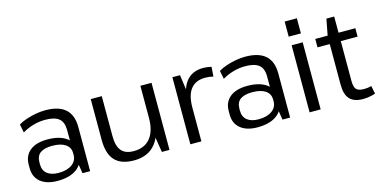

<svg xmlns="http://www.w3.org/2000/svg" viewBox="-72 -1109 2963 1493"><g transform="rotate(-15 1409.5 -362.0)"><path d="M414.2 -179.2V-355.9Q414.2 -419 379.6 -447.6Q344.9 -476.3 268.8 -476.3Q220.2 -476.3 173.1 -462.8Q125.9 -449.4 84.3 -424.3L71 -491.7Q97.9 -508.4 134.7 -520.8Q171.5 -533.2 211.7 -540.6Q251.9 -547.9 288.6 -547.9Q396.7 -547.9 450.5 -500Q504.4 -452.1 504.4 -355.9V0H443ZM241.2 7.9Q154.7 7.9 105.4 -32.1Q56.1 -72.2 56.1 -143.2V-172.3Q56.1 -244.3 105.8 -284.4Q155.5 -324.4 245.9 -324.4Q341.1 -324.4 396.5 -286.1Q452 -247.9 452 -176.8V-145.9Q452 -73.8 395.7 -33Q339.4 7.9 241.2 7.9ZM265.7 -50.3Q333.4 -50.3 373.2 -79.1Q413 -107.9 413 -155.7V-170.2Q413 -216.1 375.5 -241.5Q337.9 -266.8 270.2 -266.8Q208.2 -266.8 174.7 -243.9Q141.1 -221 141.1 -165.8V-153Q141.1 -102.9 173.8 -76.6Q206.4 -50.3 265.7 -50.3Z M742.7 -218.8Q742.7 -137.8 774.4 -100.3Q806.1 -62.7 873.7 -62.7Q961 -62.7 1007.3 -119.8Q1053.5 -176.9 1053.5 -283.3L1092.7 -353.3V-286.8Q1092.7 -144.9 1032.5 -68.5Q972.3 7.9 858.2 7.9Q753.7 7.9 703.7 -45.9Q653.8 -99.7 653.8 -212.3V-540H742.7ZM1143.2 0H1081.9L1053.5 -176.6V-540H1143.2Z M1311.2 -540H1372.5L1400.1 -341.6V0H1311.2ZM1372.1 -297Q1372.1 -420.5 1420.5 -484.2Q1468.8 -547.9 1560.3 -547.9Q1576.4 -547.9 1593.2 -545.8Q1609.9 -543.8 1626.2 -539.6L1620.8 -462.2Q1590.8 -470.4 1555.6 -470.4Q1478.9 -470.4 1439.5 -420.6Q1400.1 -370.8 1400.1 -270.7Z M2024.2 -179.2V-355.9Q2024.2 -419 1989.6 -447.6Q1954.9 -476.3 1878.8 -476.3Q1830.2 -476.3 1783.1 -462.8Q1735.9 -449.4 1694.3 -424.3L1681 -491.7Q1707.9 -508.4 1744.7 -520.8Q1781.5 -533.2 1821.7 -540.6Q1861.9 -547.9 1898.6 -547.9Q2006.7 -547.9 2060.5 -500Q2114.4 -452.1 2114.4 -355.9V0H2053ZM1851.2 7.9Q1764.7 7.9 1715.4 -32.1Q1666.1 -72.2 1666.1 -143.2V-172.3Q1666.1 -244.3 1715.8 -284.4Q1765.5 -324.4 1855.9 -324.4Q1951.1 -324.4 2006.5 -286.1Q2062 -247.9 2062 -176.8V-145.9Q2062 -73.8 2005.7 -33Q1949.4 7.9 1851.2 7.9ZM1875.7 -50.3Q1943.4 -50.3 1983.2 -79.1Q2023 -107.9 2023 -155.7V-170.2Q2023 -216.1 1985.5 -241.5Q1947.9 -266.8 1880.2 -266.8Q1818.2 -266.8 1784.7 -243.9Q1751.1 -221 1751.1 -165.8V-153Q1751.1 -102.9 1783.8 -76.6Q1816.4 -50.3 1875.7 -50.3Z M2360.1 -540V0H2271.2V-540ZM2364.8 -732.3V-610.6H2266.5V-732.3Z M2702.7 7.9Q2628.5 7.9 2594.2 -29.1Q2559.8 -66.1 2559.8 -144.3V-533.6L2585.9 -670.2H2648.7V-152.9Q2648.7 -103 2665.8 -84.2Q2683 -65.4 2727.9 -65.4Q2742.4 -65.4 2757.5 -67.3Q2772.6 -69.1 2787.2 -73.9L2800.5 -8.9Q2786.1 -4.2 2769.8 -0.3Q2753.5 3.5 2736.2 5.7Q2719 7.9 2702.7 7.9ZM2461.3 -540H2784.1V-472.2H2461.3Z"/></g></svg>

Font: Pathway Extreme 8pt Thin
Style: Regular
Weight: 100
Version: Version 1.001;gftools[0.9.26]